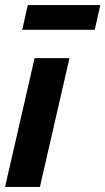

<svg xmlns="http://www.w3.org/2000/svg" viewBox="-34 -740 417 760"><path d="M-14 0 103 -510H241L124 0ZM54 -622 76 -720H363L341 -622Z"/></svg>

Font: Instrument Sans Condensed
Style: Bold Italic
Weight: 700
Width: 3
Italic angle: -13°
Designer: Rodrigo Fuenzalida
Foundry: fragTYPE
Version: Version 1.000;gftools[0.9.28]